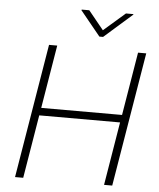

<svg xmlns="http://www.w3.org/2000/svg" viewBox="-61 -985 858 1037"><g transform="rotate(5 368.0 -466.5)"><path d="M59.7 0 180.4 -727.3H224.8L168 -384.6H606.2L663 -727.3H707.4L586.6 0H542.3L599.1 -343.4H160.9L104 0ZM380.7 -932.5 463.1 -831.3 579.5 -932.5H620.4L619 -929L467.3 -795.5H447.4L338.4 -929L339.8 -932.5Z"/></g></svg>

Font: Inter UI Extra Light
Style: Italic
Weight: 200
Italic angle: -9.39999°
Designer: Rasmus Andersson
Foundry: rsms
Version: 3.2;8d6f07862